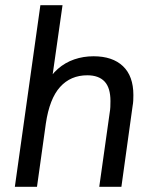

<svg xmlns="http://www.w3.org/2000/svg" viewBox="-20 -717 587 737"><path d="M37 0 135 -697H220L176 -388L155 -390Q174 -428 202 -452.5Q230 -477 265 -489Q300 -501 339 -501Q412 -501 452 -463Q492 -425 492 -352Q492 -341 491.5 -331Q491 -321 489 -310L446 0H361L401 -284Q403 -296 403.5 -306Q404 -316 404 -329Q404 -380 381.5 -404Q359 -428 315 -428Q251 -428 210.5 -383Q170 -338 156 -243L122 0Z"/></svg>

Font: Hanken Grotesk
Style: Italic
Weight: 400
Italic angle: -8°
Designer: Alfredo Marco Pradil
Foundry: Hanken Design Co.
Version: Version 3.013